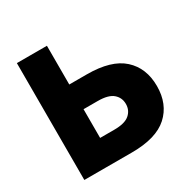

<svg xmlns="http://www.w3.org/2000/svg" viewBox="-157 -848 985 996"><g transform="rotate(-30 335.0 -350.0)"><path d="M70 0V-700H250V-468H355Q501 -468 570.5 -405Q640 -342 640 -234Q640 -126 570.5 -63Q501 0 355 0ZM250 -148H335Q398 -148 426 -172Q454 -196 454 -234Q454 -272 426 -296Q398 -320 335 -320H250Z"/></g></svg>

Font: Golos Text
Style: Bold
Weight: 700
Designer: A.Korolkova, Vitaly Kuzmin
Foundry: ParaType Ltd
Version: Version 2.004